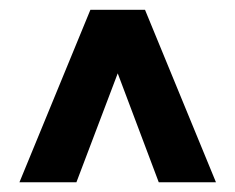

<svg xmlns="http://www.w3.org/2000/svg" viewBox="-20 -731 483 395"><path d="M424.3 -356 278.3 -710.9H166L20 -356H137.2L222.2 -580.1L306.6 -356Z"/></svg>

Font: Vazirmatn ExtraBold
Style: Regular
Weight: 800
Designer: Saber Rastikerdar
Foundry: Saber Rastikerdar
Version: Version 33.003